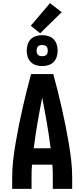

<svg xmlns="http://www.w3.org/2000/svg" viewBox="-20 -1209 540 1229"><path d="M58 0V-74Q58 -130 64.5 -185.5Q71 -241 80.5 -296.5Q90 -352 101 -407Q112 -462 124.5 -517Q137 -572 150.5 -626.5Q164 -681 179 -735H321Q336 -681 349.5 -626.5Q363 -572 375.5 -517Q388 -462 399 -407Q410 -352 419.5 -296.5Q429 -241 435.5 -185.5Q442 -130 442 -74V0H318V-74Q318 -94 317.5 -114.5Q317 -135 315 -155H185Q183 -135 182.5 -114.5Q182 -94 182 -74V0ZM196 -260H304Q294 -341 280 -422Q266 -503 250 -584Q234 -503 220 -422Q206 -341 196 -260ZM250 -786Q230 -786 210.5 -792Q191 -798 177 -812Q163 -826 157 -845.5Q151 -865 151 -885Q151 -905 157 -924.5Q163 -944 177 -958Q191 -972 210.5 -978Q230 -984 250 -984Q270 -984 289.5 -978Q309 -972 323 -958Q337 -944 343 -924.5Q349 -905 349 -885Q349 -865 343 -845.5Q337 -826 323 -812Q309 -798 289.5 -792Q270 -786 250 -786ZM250 -849Q257 -849 264.5 -851Q272 -853 277 -858Q282 -863 284 -870.5Q286 -878 286 -885Q286 -892 284 -899.5Q282 -907 277 -912Q272 -917 264.5 -919Q257 -921 250 -921Q243 -921 235.5 -919Q228 -917 223 -912Q218 -907 216 -899.5Q214 -892 214 -885Q214 -878 216 -870.5Q218 -863 223 -858Q228 -853 235.5 -851Q243 -849 250 -849ZM237 -996 177 -1044 300 -1189 375 -1131Z"/></svg>

Font: Iosevka Curly Extrabold
Style: Regular
Weight: 800
Monospace: yes
Designer: Belleve Invis
Foundry: Belleve Invis
Version: Version 22.1.2; ttfautohint (v1.8.4)